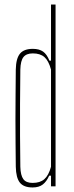

<svg xmlns="http://www.w3.org/2000/svg" viewBox="-20 -820 324 845"><path d="M123.5 5Q84.5 5 67.5 -16.2Q50.5 -37.5 49.5 -86Q49 -139.5 48.5 -190.5Q48 -241.5 48 -292.8Q48 -344 48.5 -398.8Q49 -453.5 49.5 -514Q50.5 -563 68 -584Q85.5 -605 124.5 -605Q152.5 -605 169.5 -593Q186.5 -581 197.5 -553H204.5V-800H224.5V0H204.5V-47H196.5Q185.5 -21.5 168.5 -8.2Q151.5 5 123.5 5ZM123.5 -15Q156.5 -15 175.2 -31.5Q194 -48 204.5 -86V-514Q194 -552.5 175.5 -568.8Q157 -585 124.5 -585Q96 -585 83.2 -568.8Q70.5 -552.5 69.5 -514Q68.5 -431.5 68.2 -360.8Q68 -290 68.2 -223.2Q68.5 -156.5 69.5 -86Q70.5 -48 82.8 -31.5Q95 -15 123.5 -15Z"/></svg>

Font: Big Shoulders Display SC Thin
Style: Regular
Weight: 100
Designer: Patric King
Foundry: XO Type Co
Version: Version 2.002